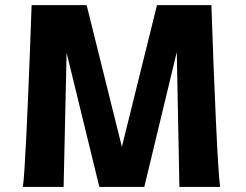

<svg xmlns="http://www.w3.org/2000/svg" viewBox="-20 -733 965 753"><path d="M595.7 -712.9H809.1Q816.9 -474.1 826.7 -261.2Q836.4 -48.3 843.3 0H683.6L673.3 -528.8L545.9 0H369.6L241.2 -525.9L229.5 0H69.8Q75.7 -43 83.3 -201.4Q90.8 -359.9 96.7 -513.4Q102.5 -667 104 -712.9H319.8L458 -157.2Z"/></svg>

Font: Lesson One Extra
Style: Regular
Weight: 800
Designer: But Ko, Victor Gaultney, Annie Olsen, Julie Remington, Don Collingsworth, Eric Hays, Becca Hirsbrunner
Version: Version 1.100